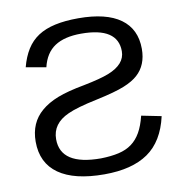

<svg xmlns="http://www.w3.org/2000/svg" viewBox="-80 -774 826 859"><g transform="rotate(-10 333.5 -344.0)"><path d="M48 -187Q48 -273 107 -323Q137 -349 183 -367Q229 -385 306 -399Q382 -414 420 -429Q498 -460 498 -519Q498 -628 332 -628Q256 -628 212 -599Q168 -570 153 -507L62 -523Q74 -569 95 -602.5Q116 -636 148 -657Q180 -678 225.5 -688Q271 -698 331 -698Q458 -698 523 -651Q588 -604 588 -514Q588 -440 541 -398Q530 -388 514 -378.5Q498 -369 478 -361Q437 -344 348 -325Q257 -306 216 -287Q140 -253 140 -182Q140 -63 323 -63Q370 -64 404.5 -72Q439 -80 463.5 -98Q488 -116 505 -145.5Q522 -175 533 -220L623 -202Q598 -91 525 -40.5Q452 10 326 10Q190 10 119 -40Q48 -90 48 -187Z"/></g></svg>

Font: Libra Sans
Style: Regular
Weight: 400
Foundry: Context Ltd
Version: Version 1.000; ttfautohint (v1.3)